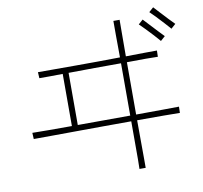

<svg xmlns="http://www.w3.org/2000/svg" viewBox="-95 -959 1191 1124"><g transform="rotate(-10 500.0 -397.0)"><path d="M935 -257 934 -220Q906 -221 837.5 -221Q769 -221 680 -221Q680 -152 680.5 -93.5Q681 -35 681 6Q681 47 681 62H644Q645 46 645 5.5Q645 -35 645 -93.5Q645 -152 645 -221Q566 -221 480.5 -220.5Q395 -220 315 -219.5Q235 -219 170 -218.5Q105 -218 65 -218L63 -255Q101 -254 162 -254Q223 -254 298 -254V-564Q258 -563 222.5 -563Q187 -563 159 -563L157 -599Q197 -599 254.5 -599Q312 -599 378.5 -599Q445 -599 513.5 -599.5Q582 -600 645 -601Q644 -677 644 -735Q644 -793 644 -818H681Q681 -790 680.5 -732.5Q680 -675 680 -601Q743 -602 792 -602.5Q841 -603 865 -603L864 -566Q839 -567 790.5 -567Q742 -567 680 -566V-255Q771 -256 840 -256Q909 -256 935 -257ZM645 -255V-566Q571 -566 489 -565.5Q407 -565 333 -564V-254Q409 -254 489.5 -254.5Q570 -255 645 -255ZM925 -678 898 -654Q885 -670 864 -692.5Q843 -715 822 -737Q801 -759 787 -772L814 -796Q828 -781 849 -758.5Q870 -736 890.5 -714Q911 -692 925 -678ZM998 -738 971 -714Q958 -729 937 -752Q916 -775 895 -797Q874 -819 860 -832L887 -856Q901 -841 921.5 -818.5Q942 -796 963 -774Q984 -752 998 -738Z"/></g></svg>

Font: Zen Kaku Gothic Antique Light
Style: Regular
Weight: 300
Designer: Yoshimichi Ohira
Foundry: Positype
Version: Version 1.001